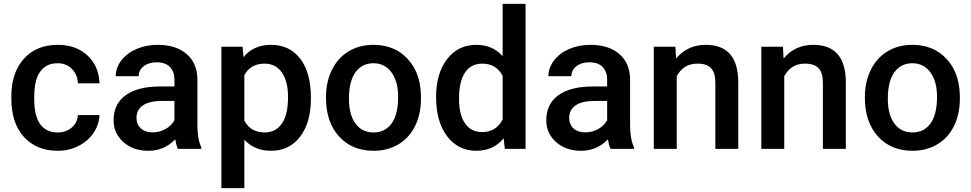

<svg xmlns="http://www.w3.org/2000/svg" viewBox="-20 -770 5024 993"><path d="M277.8 -85Q322.3 -85 351.6 -110.8Q380.9 -136.7 382.8 -174.8H494.6Q492.7 -125.5 463.9 -82.8Q435.1 -40 385.7 -15.1Q336.4 9.8 279.3 9.8Q168.5 9.8 103.5 -62Q38.6 -133.8 38.6 -260.3V-272.5Q38.6 -393.1 103 -465.6Q167.5 -538.1 278.8 -538.1Q373 -538.1 432.4 -483.2Q491.7 -428.2 494.6 -338.9H382.8Q380.9 -384.3 351.8 -413.6Q322.8 -442.9 277.8 -442.9Q220.2 -442.9 189 -401.1Q157.7 -359.4 157.2 -274.4V-255.4Q157.2 -169.4 188.2 -127.2Q219.2 -85 277.8 -85Z M899.9 0Q892.1 -15.1 886.2 -49.3Q829.6 9.8 747.6 9.8Q668 9.8 617.7 -35.6Q567.4 -81.1 567.4 -147.9Q567.4 -232.4 630.1 -277.6Q692.9 -322.8 809.6 -322.8H882.3V-357.4Q882.3 -398.4 859.4 -423.1Q836.4 -447.8 789.6 -447.8Q749 -447.8 723.1 -427.5Q697.3 -407.2 697.3 -376H578.6Q578.6 -419.4 607.4 -457.3Q636.2 -495.1 685.8 -516.6Q735.4 -538.1 796.4 -538.1Q889.2 -538.1 944.3 -491.5Q999.5 -444.8 1001 -360.4V-122.1Q1001 -50.8 1021 -8.3V0ZM769.5 -85.4Q804.7 -85.4 835.7 -102.5Q866.7 -119.6 882.3 -148.4V-248H818.4Q752.4 -248 719.2 -225.1Q686 -202.1 686 -160.2Q686 -126 708.7 -105.7Q731.4 -85.4 769.5 -85.4Z M1587.9 -258.8Q1587.9 -136.2 1532.2 -63.2Q1476.6 9.8 1382.8 9.8Q1295.9 9.8 1243.7 -47.4V203.1H1125V-528.3H1234.4L1239.3 -474.6Q1291.5 -538.1 1381.3 -538.1Q1478 -538.1 1533 -466.1Q1587.9 -394 1587.9 -266.1ZM1469.7 -269Q1469.7 -348.1 1438.2 -394.5Q1406.7 -440.9 1348.1 -440.9Q1275.4 -440.9 1243.7 -380.9V-146.5Q1275.9 -85 1349.1 -85Q1405.8 -85 1437.7 -130.6Q1469.7 -176.3 1469.7 -269Z M1666 -269Q1666 -346.7 1696.8 -408.9Q1727.5 -471.2 1783.2 -504.6Q1838.9 -538.1 1911.1 -538.1Q2018.1 -538.1 2084.7 -469.2Q2151.4 -400.4 2156.7 -286.6L2157.2 -258.8Q2157.2 -180.7 2127.2 -119.1Q2097.2 -57.6 2041.3 -23.9Q1985.4 9.8 1912.1 9.8Q1800.3 9.8 1733.2 -64.7Q1666 -139.2 1666 -263.2ZM1784.7 -258.8Q1784.7 -177.2 1818.4 -131.1Q1852.1 -85 1912.1 -85Q1972.2 -85 2005.6 -131.8Q2039.1 -178.7 2039.1 -269Q2039.1 -349.1 2004.6 -396Q1970.2 -442.9 1911.1 -442.9Q1853 -442.9 1818.8 -396.7Q1784.7 -350.6 1784.7 -258.8Z M2235.4 -268.1Q2235.4 -390.1 2292 -464.1Q2348.6 -538.1 2443.8 -538.1Q2527.8 -538.1 2579.6 -479.5V-750H2698.2V0H2590.8L2585 -54.7Q2531.7 9.8 2442.9 9.8Q2350.1 9.8 2292.7 -64.9Q2235.4 -139.6 2235.4 -268.1ZM2354 -257.8Q2354 -177.2 2385 -132.1Q2416 -86.9 2473.1 -86.9Q2545.9 -86.9 2579.6 -151.9V-377.4Q2546.9 -440.9 2474.1 -440.9Q2416.5 -440.9 2385.3 -395.3Q2354 -349.6 2354 -257.8Z M3137.7 0Q3129.9 -15.1 3124 -49.3Q3067.4 9.8 2985.4 9.8Q2905.8 9.8 2855.5 -35.6Q2805.2 -81.1 2805.2 -147.9Q2805.2 -232.4 2867.9 -277.6Q2930.7 -322.8 3047.4 -322.8H3120.1V-357.4Q3120.1 -398.4 3097.2 -423.1Q3074.2 -447.8 3027.3 -447.8Q2986.8 -447.8 2960.9 -427.5Q2935.1 -407.2 2935.1 -376H2816.4Q2816.4 -419.4 2845.2 -457.3Q2874 -495.1 2923.6 -516.6Q2973.1 -538.1 3034.2 -538.1Q3127 -538.1 3182.1 -491.5Q3237.3 -444.8 3238.8 -360.4V-122.1Q3238.8 -50.8 3258.8 -8.3V0ZM3007.3 -85.4Q3042.5 -85.4 3073.5 -102.5Q3104.5 -119.6 3120.1 -148.4V-248H3056.2Q2990.2 -248 2957 -225.1Q2923.8 -202.1 2923.8 -160.2Q2923.8 -126 2946.5 -105.7Q2969.2 -85.4 3007.3 -85.4Z M3473.1 -528.3 3476.6 -467.3Q3535.2 -538.1 3630.4 -538.1Q3795.4 -538.1 3798.3 -349.1V0H3679.7V-342.3Q3679.7 -392.6 3658 -416.7Q3636.2 -440.9 3586.9 -440.9Q3515.1 -440.9 3480 -376V0H3361.3V-528.3Z M4029.3 -528.3 4032.7 -467.3Q4091.3 -538.1 4186.5 -538.1Q4351.6 -538.1 4354.5 -349.1V0H4235.8V-342.3Q4235.8 -392.6 4214.1 -416.7Q4192.4 -440.9 4143.1 -440.9Q4071.3 -440.9 4036.1 -376V0H3917.5V-528.3Z M4453.1 -269Q4453.1 -346.7 4483.9 -408.9Q4514.6 -471.2 4570.3 -504.6Q4626 -538.1 4698.2 -538.1Q4805.2 -538.1 4871.8 -469.2Q4938.5 -400.4 4943.8 -286.6L4944.3 -258.8Q4944.3 -180.7 4914.3 -119.1Q4884.3 -57.6 4828.4 -23.9Q4772.5 9.8 4699.2 9.8Q4587.4 9.8 4520.3 -64.7Q4453.1 -139.2 4453.1 -263.2ZM4571.8 -258.8Q4571.8 -177.2 4605.5 -131.1Q4639.2 -85 4699.2 -85Q4759.3 -85 4792.7 -131.8Q4826.2 -178.7 4826.2 -269Q4826.2 -349.1 4791.7 -396Q4757.3 -442.9 4698.2 -442.9Q4640.1 -442.9 4606 -396.7Q4571.8 -350.6 4571.8 -258.8Z"/></svg>

Font: Vazir Medium FD-UI
Style: Medium-FD-UI
Weight: 500
Designer: Saber Rastikerdar
Foundry: Saber Rastikerdar
Version: Version 30.1.0